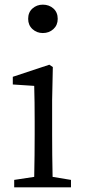

<svg xmlns="http://www.w3.org/2000/svg" viewBox="-20 -805 365 825"><path d="M164 -663Q138 -663 119.5 -680Q101 -697 101 -724Q101 -752 119.5 -768.5Q138 -785 164 -785Q191 -785 209.5 -768.5Q228 -752 228 -724Q228 -697 209.5 -680Q191 -663 164 -663ZM206 -45 285 -32V0H41V-32L127 -45Q128 -86 128.5 -138Q129 -190 129 -228V-284Q129 -330 128.5 -364Q128 -398 127 -436L35 -442V-475L192 -527L207 -517L204 -375V-228Q204 -190 204.5 -138Q205 -86 206 -45Z"/></svg>

Font: Shippori Mincho TTF
Style: Regular
Weight: 400
Version: Version 2.100